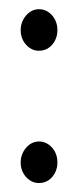

<svg xmlns="http://www.w3.org/2000/svg" viewBox="-20 -391 170 418"><path d="M64.5 7.5Q53.5 7.5 44.5 1.2Q35.5 -5 30.2 -15Q25 -25 25 -37.5Q25 -49.5 30.5 -60Q36 -70.5 45 -76.8Q54 -83 65 -83Q76 -83 85.2 -76.8Q94.5 -70.5 99.8 -60.2Q105 -50 105 -37.5Q105 -25 99.8 -14.8Q94.5 -4.5 85.5 1.5Q76.5 7.5 64.5 7.5ZM64.5 -280.5Q53.5 -280.5 44.5 -286.8Q35.5 -293 30.2 -303Q25 -313 25 -325.5Q25 -337.5 30.5 -348Q36 -358.5 45 -364.8Q54 -371 65 -371Q76 -371 85.2 -364.8Q94.5 -358.5 99.8 -348.2Q105 -338 105 -325.5Q105 -313 99.8 -302.8Q94.5 -292.5 85.5 -286.5Q76.5 -280.5 64.5 -280.5Z"/></svg>

Font: Fraunces 120pt Light
Style: Regular
Weight: 300
Version: Version 1.000;[b76b70a41]